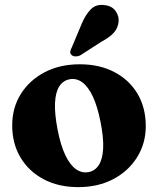

<svg xmlns="http://www.w3.org/2000/svg" viewBox="-20 -754 648 787"><path d="M307 -490.5Q388 -490.5 449 -458.5Q510 -426.5 543.8 -369.5Q577.5 -312.5 577.5 -237Q577.5 -166.5 542.2 -109.8Q507 -53 444.8 -20Q382.5 13 300.5 13Q220 13 159 -19.2Q98 -51.5 64 -108.5Q30 -165.5 30 -240Q30 -312 65.2 -368.5Q100.5 -425 162.8 -457.8Q225 -490.5 307 -490.5ZM343 -48.5Q369.5 -53.5 385 -77.5Q400.5 -101.5 402.8 -145.5Q405 -189.5 392 -254.5Q379.5 -318 360.5 -358.5Q341.5 -399 317 -416.8Q292.5 -434.5 265 -429Q238.5 -424 223 -400Q207.5 -376 205.5 -332Q203.5 -288 216 -223Q228 -160 247.2 -119.2Q266.5 -78.5 290.8 -61Q315 -43.5 343 -48.5ZM315.5 -658Q331.5 -695.5 353.2 -716.8Q375 -738 408.5 -733Q439 -730 454 -708.5Q469 -687 466 -663.5Q462.5 -637 445.5 -618.8Q428.5 -600.5 396.5 -583.5L308 -526.5Q299 -522.5 289.2 -522.8Q279.5 -523 273.5 -528.5Q266.5 -535 268 -543Q269.5 -551 274 -559Z"/></svg>

Font: Fraunces
Style: Bold
Weight: 700
Version: Version 1.000;[b76b70a41]